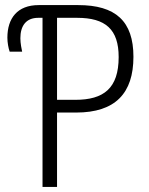

<svg xmlns="http://www.w3.org/2000/svg" viewBox="-20 -734 586 754"><path d="M147 0H204V-292H279C433 -292 504 -368 504 -511C504 -651 434 -714 287 -714H132C48 -714 9 -662 9 -586C9 -567 13 -545 18 -531H67C65 -541 60 -563 60 -584C60 -632 82 -664 130 -664H147ZM204 -342V-664H283C394 -664 446 -619 446 -510C446 -387 387 -342 276 -342Z"/></svg>

Font: Noto Sans Display SemiCondensed Light
Style: Regular
Weight: 300
Width: 4
Designer: Monotype Design Team
Foundry: Monotype Imaging Inc.
Version: Version 1.900